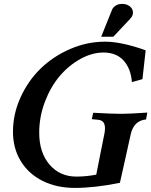

<svg xmlns="http://www.w3.org/2000/svg" viewBox="-20 -945 763 968"><path d="M502 -680.2Q443.8 -680.2 385.3 -647.7Q326.7 -615.2 281 -561.5Q235.4 -507.8 206.5 -432.1Q177.7 -356.4 177.7 -275.9Q177.7 -175.8 229.7 -115.2Q281.7 -54.7 365.2 -54.7Q415 -54.7 465.3 -64.5Q471.7 -99.6 485.8 -168.2Q500 -236.8 506.3 -270.5Q509.3 -285.2 509.3 -298.3Q509.3 -336.9 477.1 -340.8L442.9 -344.2L449.7 -376.5Q545.4 -371.1 592.3 -371.1Q631.8 -371.1 722.7 -377.4L716.3 -342.8Q654.3 -336.9 638.7 -266.6Q630.4 -228.5 611.8 -145Q593.3 -61.5 584.5 -23.4Q459 2.4 356.9 2.4Q266.1 2.4 195.3 -32.7Q124.5 -67.9 85 -132.3Q45.4 -196.8 45.4 -280.8Q45.4 -369.6 83.3 -453.4Q121.1 -537.1 184.1 -598.6Q247.1 -660.2 332.8 -697.5Q418.5 -734.9 509.8 -734.9Q592.3 -734.9 714.4 -691.4Q699.7 -560.5 698.2 -545.9L645 -531.2Q639.6 -599.6 603 -639.9Q566.4 -680.2 502 -680.2ZM551.3 -759.8H490.2L545.4 -897Q549.8 -907.7 563 -916.5Q576.2 -925.3 595.7 -925.3Q619.1 -925.3 634.8 -912.8Q650.4 -900.4 650.4 -881.3Q650.4 -864.7 636.7 -851.1H637.2Q596.2 -808.1 551.3 -759.8Z"/></svg>

Font: Flanker
Style: Bold Italic
Weight: 700
Italic angle: -12°
Designer: Flanker
Version: Version 2.000